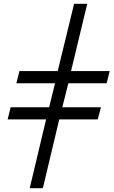

<svg xmlns="http://www.w3.org/2000/svg" viewBox="-20 -803 600 1008"><path d="M136 185 222 -176H20L36 -240H238L269 -366H66L82 -430H283L369 -783H438L353 -430H556L540 -366H339L307 -240H510L493 -176H291L205 185Z"/></svg>

Font: Ubuntu Sans Mono
Style: Italic
Weight: 400
Italic angle: -13.5°
Monospace: yes
Designer: Dalton Maag Ltd
Foundry: Dalton Maag Ltd
Version: Version 1.006